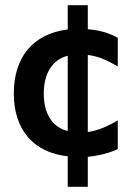

<svg xmlns="http://www.w3.org/2000/svg" viewBox="-20 -593 498 737"><path d="M432 -448 422 -453C389 -470 353 -478 317 -481V-573H240V-480C105 -463 33 -372 33 -234C33 -94 110 -7 240 7V124H317V9C354 5 388 -2 421 -16L432 -21V-131L405 -116C377 -101 345 -90 317 -86V-382C351 -378 381 -366 405 -353L432 -338ZM240 -90C177 -106 148 -161 148 -234C148 -306 177 -363 240 -379Z"/></svg>

Font: Mint Spirit
Style: Bold
Weight: 700
Designer: HARENDAL Hirwen
Foundry: Arkandis Digital Foundry.
Version: Version 1.004;FFEdit